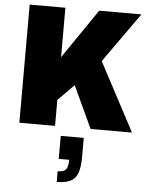

<svg xmlns="http://www.w3.org/2000/svg" viewBox="-64 -739 856 1114"><g transform="rotate(5 363.5 -182.5)"><path d="M63 0V-688H271V-400L468 -688H714L508 -398L719 0H478L364 -245L271 -151V0ZM309 323V261Q344 261 357 245.5Q370 230 370 189H309V55H443V166Q443 225 430.5 259.5Q418 294 388.5 308.5Q359 323 309 323Z"/></g></svg>

Font: Archivo SemiCondensed Black
Style: Regular
Weight: 900
Width: 4
Designer: Hector Gatti
Foundry: Omnibus-Type
Version: Version 2.001